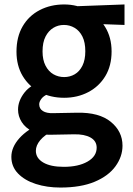

<svg xmlns="http://www.w3.org/2000/svg" viewBox="-20 -598 595 862"><path d="M363 -368Q363 -408 350 -434Q337 -460 315 -473Q293 -486 267 -486Q241 -486 219.5 -473Q198 -460 184.5 -434Q171 -408 171 -367Q171 -329 184.5 -303Q198 -277 220 -264.5Q242 -252 268 -252Q294 -252 315.5 -264.5Q337 -277 350 -303Q363 -329 363 -368ZM481 -367Q481 -303 453 -256.5Q425 -210 376.5 -184.5Q328 -159 268 -159Q207 -159 158.5 -184.5Q110 -210 82 -256.5Q54 -303 54 -366Q54 -432 81.5 -479.5Q109 -527 158 -552.5Q207 -578 268 -578Q327 -578 375 -551Q423 -524 452 -477Q481 -430 481 -367ZM539 -578V-486L370 -492L268 -568ZM174 -49 218 -11Q180 8 160.5 31.5Q141 55 141 79Q141 112 174 131.5Q207 151 266 151Q332 151 373 127.5Q414 104 414 65Q414 35 386.5 19.5Q359 4 312 5L205 7Q158 8 126 -8Q94 -24 77.5 -50Q61 -76 61 -106Q61 -145 89.5 -182Q118 -219 177 -235L194 -175Q175 -167 165.5 -154Q156 -141 156 -130Q156 -110 172.5 -99.5Q189 -89 219 -90L326 -92Q425 -94 477.5 -51Q530 -8 530 56Q530 105 498.5 148.5Q467 192 405 218Q343 244 251 244Q191 244 141 228Q91 212 61 181Q31 150 31 106Q31 63 67 22.5Q103 -18 174 -49Z"/></svg>

Font: Yaldevi ExtraLight SemiBold
Style: Regular
Weight: 600
Version: Version 1.100